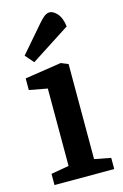

<svg xmlns="http://www.w3.org/2000/svg" viewBox="-113 -778 532 829"><g transform="rotate(-15 153.0 -363.0)"><path d="M24 0V-50L104 -64V-410L23 -425V-477L186 -502L218 -489V-64L291 -50V0ZM77 -535 44 -573 145 -690Q157 -704 169 -714.5Q181 -725 194 -726Q211 -727 229 -707.5Q247 -688 252 -648Z"/></g></svg>

Font: Faustina Light SemiBold
Style: Regular
Weight: 600
Version: Version 1.200